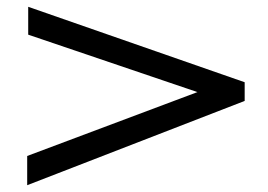

<svg xmlns="http://www.w3.org/2000/svg" viewBox="-20 -590 790 565"><path d="M60 -45V-131L561 -319L63 -488V-570L700 -348V-293Z"/></svg>

Font: Inconsolata ExtraExpanded Medium
Style: Regular
Weight: 500
Width: 8
Monospace: yes
Designer: Raph Levien, Cyreal, Brenton Simpson
Foundry: Raph Levien, Cyreal, Google
Version: Version 3.001; ttfautohint (v1.8.2.53-6de2)